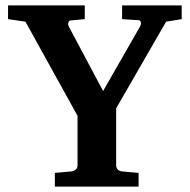

<svg xmlns="http://www.w3.org/2000/svg" viewBox="-20 -691 703 711"><path d="M595.2 -610.8 410.2 -290V-78.1Q410.2 -68.4 416.5 -62.7Q422.9 -57.1 432.1 -56.2L493.2 -50.8V0H183.1V-50.8L244.1 -56.2Q252.4 -57.1 259.8 -62.7Q267.1 -68.4 267.1 -78.1V-262.2L74.2 -610.8L9.8 -620.1V-670.9H293.9V-620.1L241.2 -615.2Q235.8 -615.2 233.2 -607.9Q230.5 -600.6 235.8 -590.8L361.8 -354L498 -591.8Q503.4 -601.1 501.7 -608.6Q500 -616.2 493.2 -616.2L432.1 -620.1V-670.9H652.8V-620.1Z"/></svg>

Font: Charis SIL Cyr
Style: Bold
Weight: 700
Foundry: SIL International
Version: Version 5.000